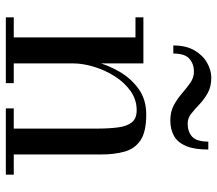

<svg xmlns="http://www.w3.org/2000/svg" viewBox="-62 -664 727 642"><g transform="rotate(90 301.0 -343.5)"><path d="M192.5 -460V-26.5H258.5V0H38.5V-26.5H105.5V-433.5H38.5V-460ZM497 -319.5V-26.5H564.5V0H343V-26.5H410.5V-303Q410.5 -345 406.5 -375.2Q402.5 -405.5 389.5 -421.5Q376.5 -437.5 349 -437.5Q313.5 -437.5 284.5 -416.8Q255.5 -396 235 -363.2Q214.5 -330.5 203.5 -293.8Q192.5 -257 192.5 -225L176 -223.5Q176 -255.5 186.5 -297.5Q197 -339.5 219.5 -378.8Q242 -418 277.5 -443.8Q313 -469.5 363.5 -469.5Q421.5 -469.5 449.8 -450.2Q478 -431 487.5 -397Q497 -363 497 -319.5ZM383 -550Q353.5 -550 331.8 -562Q310 -574 292.2 -589.5Q274.5 -605 257.2 -617Q240 -629 219.5 -629Q195 -629 177.2 -614Q159.5 -599 159.5 -560H132.5Q132.5 -602.5 149 -630.8Q165.5 -659 190.5 -673Q215.5 -687 240 -687Q270.5 -687 291.8 -675Q313 -663 329.2 -647.5Q345.5 -632 360.5 -620Q375.5 -608 393.5 -608Q421 -608 437.5 -623Q454 -638 454 -677H480.5Q480.5 -630 468.5 -602Q456.5 -574 434.5 -562Q412.5 -550 383 -550Z"/></g></svg>

Font: Bodoni Moda 9pt
Style: Regular
Weight: 400
Designer: Owen Earl
Foundry: indestructible type
Version: Version 2.005